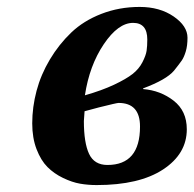

<svg xmlns="http://www.w3.org/2000/svg" viewBox="-20 -522 561 554"><path d="M73 -166Q73 -213 85.5 -260Q98 -307 124 -350.5Q150 -394 185.5 -428Q221 -462 272.5 -482Q324 -502 383 -502Q441 -502 481 -474.5Q521 -447 521 -413Q521 -390 516 -373.5Q511 -357 504.5 -347.5Q498 -338 482 -318Q460 -292 393 -267V-265Q443 -261 481 -231.5Q519 -202 519 -149Q519 -78 450.5 -33Q382 12 259 12Q234 12 211 8Q188 4 162 -8.5Q136 -21 117 -40Q98 -59 85.5 -91.5Q73 -124 73 -166ZM222 -173Q222 -110 237 -78Q252 -46 290 -46Q384 -46 384 -157Q384 -225 322 -225Q317 -225 265 -212L224 -201Q224 -197 223 -186.5Q222 -176 222 -173ZM225 -247Q274 -261 309 -277.5Q344 -294 362.5 -308.5Q381 -323 391 -342.5Q401 -362 403 -375.5Q405 -389 405 -408Q405 -456 364 -456Q321 -456 279.5 -394.5Q238 -333 225 -247Z"/></svg>

Font: Heuristica
Style: Bold Italic
Weight: 700
Italic angle: -13°
Version: Version 1.0.2